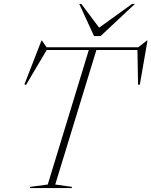

<svg xmlns="http://www.w3.org/2000/svg" viewBox="-20 -955 769 975"><path d="M346 -6 344 0H131.5L133 -6L222.5 -18L431 -701H217L112 -523.5L104 -526.5L190.5 -749H193L216.5 -715H682L726 -749H729L690 -525H681L678 -701H469.5L260.5 -18ZM665 -935 491 -772H457.5L382.5 -935H393L483.5 -814.5L650.5 -935Z"/></svg>

Font: Newsreader 72pt ExtraLight
Style: Italic
Weight: 275
Italic angle: -17°
Designer: Hugues Gentile
Foundry: Production Type
Version: Version 1.003; ttfautohint (v1.8.3)